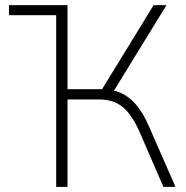

<svg xmlns="http://www.w3.org/2000/svg" viewBox="-20 -725 722 745"><path d="M15 -666V-705H242V-666ZM198 0V-705H242V-379H387L367 -364L576 -705H626L414 -360L400 -377Q434 -374 462.5 -357.5Q491 -341 514 -311.5Q537 -282 556 -239L661 0H614L523 -210Q493 -279 457 -309Q421 -339 366 -339H242V0Z"/></svg>

Font: Nunito Sans 10pt SemiCondensed ExtraLight
Style: Regular
Weight: 250
Width: 4
Designer: Vernon Adams
Foundry: Vernon Adams
Version: Version 3.101;gftools[0.9.27]